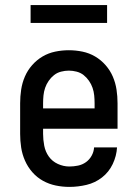

<svg xmlns="http://www.w3.org/2000/svg" viewBox="-20 -725 540 753"><path d="M252 8Q225 8 198.5 2.5Q172 -3 148.5 -16Q125 -29 107 -49.5Q89 -70 78 -95Q67 -120 63 -146.5Q59 -173 59 -200V-320Q59 -347 63 -373.5Q67 -400 77.5 -424.5Q88 -449 106 -469.5Q124 -490 147 -503.5Q170 -517 196.5 -522.5Q223 -528 250 -528Q277 -528 303.5 -522.5Q330 -517 353 -503.5Q376 -490 394 -469.5Q412 -449 422.5 -424.5Q433 -400 437 -373.5Q441 -347 441 -320V-220H149V-200Q149 -177 153.5 -153.5Q158 -130 171.5 -111Q185 -92 207 -82Q229 -72 252 -72Q269 -72 286 -75.5Q303 -79 317 -89Q331 -99 339.5 -114.5Q348 -130 349 -147H439Q437 -113 422 -81.5Q407 -50 380 -29Q353 -8 319.5 0Q286 8 252 8ZM149 -300H351V-320Q351 -335 349.5 -350.5Q348 -366 343 -380.5Q338 -395 329 -408Q320 -421 308 -430.5Q296 -440 280.5 -444Q265 -448 250 -448Q235 -448 219.5 -444Q204 -440 192 -430.5Q180 -421 171 -408Q162 -395 157 -380.5Q152 -366 150.5 -350.5Q149 -335 149 -320ZM400 -635H100V-705H400Z"/></svg>

Font: Iosevka Curly Slab Medium
Style: Regular
Weight: 500
Monospace: yes
Designer: Belleve Invis
Foundry: Belleve Invis
Version: Version 22.1.2; ttfautohint (v1.8.4)